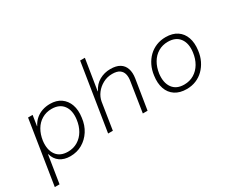

<svg xmlns="http://www.w3.org/2000/svg" viewBox="-124 -1139 2111 1753"><g transform="rotate(-30 931.5 -262.5)"><path d="M35 180 141 -492H189L172 -382H174Q195 -423 226 -449Q257 -475 295 -487.5Q333 -500 376 -500Q443 -500 489 -468Q535 -436 555.5 -379Q576 -322 565 -245Q556 -170 519.5 -113.5Q483 -57 427 -24.5Q371 8 300 8Q236 8 192.5 -22.5Q149 -53 134 -110H131L85 180ZM302 -39Q360 -39 405.5 -66.5Q451 -94 479.5 -142.5Q508 -191 516 -254Q528 -345 488 -399Q448 -453 365 -453Q308 -453 262.5 -426Q217 -399 189 -351Q161 -303 152 -240Q141 -148 180.5 -93.5Q220 -39 302 -39Z M701 0 813 -705H863L811 -381H814Q843 -441 896 -470.5Q949 -500 1011 -500Q1073 -500 1110 -477.5Q1147 -455 1161.5 -412.5Q1176 -370 1167 -312L1117 0H1067L1115 -308Q1123 -351 1115 -383.5Q1107 -416 1080.5 -434.5Q1054 -453 1004 -453Q951 -453 906 -428.5Q861 -404 832 -365.5Q803 -327 795 -281L751 0Z M1527 8Q1455 8 1406.5 -24Q1358 -56 1338 -114Q1318 -172 1329 -248Q1336 -304 1358.5 -350Q1381 -396 1415.5 -429.5Q1450 -463 1495.5 -481.5Q1541 -500 1594 -500Q1667 -500 1714.5 -468Q1762 -436 1782 -379Q1802 -322 1792 -246Q1785 -189 1762.5 -143Q1740 -97 1705.5 -63Q1671 -29 1626 -10.5Q1581 8 1527 8ZM1528 -39Q1586 -39 1631.5 -66.5Q1677 -94 1705.5 -142.5Q1734 -191 1742 -254Q1754 -345 1714 -399Q1674 -453 1591 -453Q1534 -453 1488.5 -426Q1443 -399 1415 -351Q1387 -303 1378 -240Q1367 -148 1406.5 -93.5Q1446 -39 1528 -39Z"/></g></svg>

Font: Nunito Sans 7pt ExtraLight
Style: Italic
Weight: 250
Italic angle: -9°
Designer: Vernon Adams
Foundry: Vernon Adams
Version: Version 3.101;gftools[0.9.27]